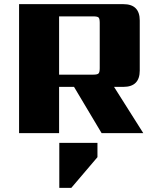

<svg xmlns="http://www.w3.org/2000/svg" viewBox="-20 -642 751 926"><path d="M266 264V47H450V116L324 264ZM265 -563V-282H430Q450 -282 455.5 -288Q461 -294 461 -313V-532Q461 -552 455.5 -557.5Q450 -563 430 -563ZM265 -223V0H72V-622H575Q654 -622 654 -543V-302Q654 -223 575 -223H530L671 0H470L337 -223Z"/></svg>

Font: Sarpanch ExtraBold
Style: Regular
Weight: 800
Designer: Manushi Parikh (Devanagari and Latin), Jyotish Sonowal (Devanagari)
Foundry: Indian Type Foundry
Version: Version 2.004;PS 1.0;hotconv 1.0.78;makeotf.lib2.5.61930; tt